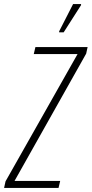

<svg xmlns="http://www.w3.org/2000/svg" viewBox="-56 -918 448 938"><path d="M-36 0 -29 -32 323 -654H109L117 -688H372L365 -656L15 -34H238L230 0ZM233 -760V-765L301 -898H340V-893L255 -760Z"/></svg>

Font: Saira ExtraCondensed Thin
Style: Italic
Weight: 250
Width: 2
Italic angle: -12°
Designer: Hector Gatti with collaboration of the Omnibus-Type team
Foundry: Omnibus-Type
Version: Version 1.101